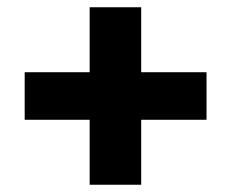

<svg xmlns="http://www.w3.org/2000/svg" viewBox="-20 -548 637 529"><path d="M369 -218V-39H227V-218H48V-349H227V-528H369V-349H549V-218Z"/></svg>

Font: Mach
Style: Bold
Weight: 700
Version: Version 1.002